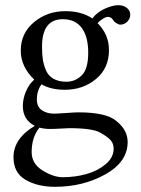

<svg xmlns="http://www.w3.org/2000/svg" viewBox="-20 -494 543 740"><path d="M320 -291Q320 -353 295 -386.5Q270 -420 222 -420Q142 -420 142 -314Q142 -286 145 -265.5Q148 -245 157 -223.5Q166 -202 186 -190.5Q206 -179 236 -179Q270 -179 295 -203.5Q320 -228 320 -291ZM132 -2Q102 35 102 92Q102 137 144 163Q186 189 222 189Q269 189 312.5 177Q356 165 387 139Q418 113 418 79Q418 60 407 47Q396 34 366 17Q336 0 246 0Q241 0 215.5 1.5Q190 3 172 3Q152 3 132 -2ZM188 -56Q200 -56 235.5 -58.5Q271 -61 282 -61Q389 -61 428 -28Q472 7 472 53Q472 130 386 178Q300 226 192 226Q125 226 78.5 199Q32 172 32 112Q32 40 114 -9Q68 -32 68 -86Q68 -113 80 -141.5Q92 -170 112 -187Q60 -237 60 -299Q60 -366 111 -408.5Q162 -451 232 -451Q294 -451 336 -423Q354 -447 384 -460.5Q414 -474 436 -474Q456 -474 469 -463.5Q482 -453 482 -437Q482 -422 470.5 -410.5Q459 -399 444 -399Q437 -399 428 -405Q419 -411 416 -417Q408 -429 396 -429Q388 -429 375.5 -421Q363 -413 356 -405Q400 -361 400 -301Q400 -231 350 -189.5Q300 -148 230 -148Q176 -148 140 -169Q122 -144 122 -111Q122 -82 141.5 -69Q161 -56 188 -56Z"/></svg>

Font: Ponomar Unicode TT
Style: Regular
Weight: 400
Designer: Vladislav V. Dorosh, Yuri A.W. Shardt, Nikita Simmons, Aleksandr Andreev
Foundry: Ponomar Project
Version: 1.1